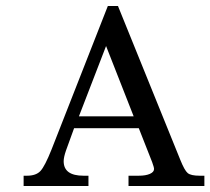

<svg xmlns="http://www.w3.org/2000/svg" viewBox="-20 -619 700 639"><path d="M660.2 0H407.7V-34.2H441.9Q464.8 -34.2 478.8 -40.3Q492.7 -46.4 492.7 -56.6Q492.7 -62 486.3 -79.6L441.9 -192.4H226.6L199.7 -118.2Q191.9 -95.7 191.9 -82.5Q191.9 -34.2 257.8 -34.2H274.4V0H58.6V-34.2H69.8Q100.1 -34.2 114.7 -50Q129.4 -65.9 151.4 -121.1L338.9 -599.1H372.6L580.1 -86.9Q594.2 -51.8 604.7 -43Q615.2 -34.2 644.5 -34.2H660.2ZM424.8 -231.9 333 -465.8 242.7 -231.9Z"/></svg>

Font: RIT Rachana
Style: Regular
Weight: 400
Designer: Hussain KH
Version: 1.4.7